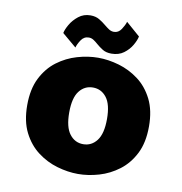

<svg xmlns="http://www.w3.org/2000/svg" viewBox="-79 -765 808 851"><g transform="rotate(10 325.0 -340.0)"><path d="M327 11Q281.5 11 233.2 -3Q185 -17 144.2 -47.8Q103.5 -78.5 78.2 -128.5Q53 -178.5 53 -251Q53 -323 78.2 -373Q103.5 -423 144.2 -453.5Q185 -484 233.2 -498Q281.5 -512 327 -512Q373 -512 421 -498Q469 -484 509.8 -453.5Q550.5 -423 575.8 -373Q601 -323 601 -251Q601 -178.5 575.8 -128.5Q550.5 -78.5 509.8 -47.8Q469 -17 421 -3Q373 11 327 11ZM327 -123Q364.5 -123 388.2 -154Q412 -185 412 -251Q412 -317 388.2 -347.5Q364.5 -378 327 -378Q289.5 -378 265.8 -347.5Q242 -317 242 -251Q242 -185 265.8 -154Q289.5 -123 327 -123ZM380.5 -540Q356.5 -540 340.5 -550Q324.5 -560 312 -571Q302 -580 292 -586.5Q282 -593 270.5 -593Q248.5 -593 235.8 -573.8Q223 -554.5 219 -539L155 -593Q158 -609 171.2 -632Q184.5 -655 207.2 -673Q230 -691 260.5 -691Q284 -691 300.5 -681.2Q317 -671.5 330.5 -660Q342 -650.5 352.2 -643.8Q362.5 -637 375 -637Q395 -637 407.8 -656.2Q420.5 -675.5 425 -691L488 -636Q484.5 -618.5 471.5 -596Q458.5 -573.5 436 -556.8Q413.5 -540 380.5 -540Z"/></g></svg>

Font: Trispace ExtraBold
Style: Regular
Weight: 800
Designer: Tyler Finck
Foundry: Etcetera Type Company
Version: Version 1.210; ttfautohint (v1.8.3)